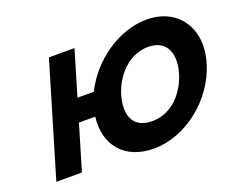

<svg xmlns="http://www.w3.org/2000/svg" viewBox="-115 -918 1380 1127"><g transform="rotate(-20 574.5 -354.5)"><path d="M308.6 -285.2H410.5C389 -115.1 487.5 8.9 670.7 8.9C872.2 8.9 1070.8 -150.1 1131.8 -354.9C1192.8 -559.8 1081.8 -717.9 887.1 -717.9C717 -717.9 535.4 -595 453 -425.5H350.4L433.7 -705.1H273.9L65.1 -3.9H224.9ZM598 -354.9C629.1 -459.5 718 -564 841.3 -564C965.4 -564 990.4 -459.5 959.2 -354.9C928.1 -250.4 844.3 -145.8 716.8 -145.8C585.9 -145.8 566.9 -250.4 598 -354.9Z"/></g></svg>

Font: Hussar
Style: BdOblThree
Weight: 700
Foundry: Cannot Into Space Fonts
Version: Version 2.00